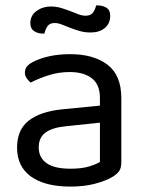

<svg xmlns="http://www.w3.org/2000/svg" viewBox="-20 -675 539 709"><path d="M240 -52Q282 -52 309.5 -60.5Q337 -69 349 -77V-222L225 -209Q173 -204 148 -185.5Q123 -167 123 -131Q123 -93 152 -72.5Q181 -52 240 -52ZM239 -475Q326 -475 377 -436Q428 -397 428 -313V-76Q428 -54 419.5 -42.5Q411 -31 394 -21Q370 -7 330.5 3.5Q291 14 240 14Q146 14 94.5 -23Q43 -60 43 -130Q43 -196 86 -229.5Q129 -263 207 -271L349 -285V-313Q349 -363 319 -386Q289 -409 238 -409Q196 -409 159 -397Q122 -385 93 -370Q85 -377 78.5 -386Q72 -395 72 -406Q72 -420 79 -429Q86 -438 101 -446Q128 -460 163 -467.5Q198 -475 239 -475ZM167 -651Q188 -651 206 -645.5Q224 -640 239.5 -634Q255 -628 269 -622.5Q283 -617 296 -617Q314 -617 322.5 -627.5Q331 -638 335 -655H341Q359 -655 373 -646.5Q387 -638 387 -617Q387 -588 367 -571.5Q347 -555 314 -555Q293 -555 274 -560.5Q255 -566 238.5 -572.5Q222 -579 208 -584.5Q194 -590 182 -590Q164 -590 156 -579Q148 -568 144 -551H138Q120 -551 106 -560Q92 -569 92 -589Q92 -618 115 -634.5Q138 -651 167 -651Z"/></svg>

Font: Baloo 2
Style: Regular
Weight: 400
Designer: Sarang Kulkarni and Ek Type
Foundry: Ek Type
Version: Version 1.640;hotconv 1.0.111;makeotfexe 2.5.65597; ttfautoh